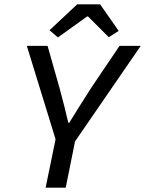

<svg xmlns="http://www.w3.org/2000/svg" viewBox="-20 -868 671 888"><path d="M191 0 237 -224 104 -656H200L255 -462Q266 -422 277 -378.5Q288 -335 296 -300H300Q320 -333 348 -377Q376 -421 402 -462L533 -656H631L327 -214L284 0ZM248 -695 209 -728 337 -848H443L529 -725L483 -696L387 -792H383Z"/></svg>

Font: Source Code Pro Medium
Style: Italic
Weight: 500
Italic angle: -11°
Monospace: yes
Designer: Paul D. Hunt, Teo Tuominen
Foundry: Adobe Systems Incorporated
Version: Version 1.050;PS 1.000;hotconv 16.6.51;makeotf.lib2.5.65220